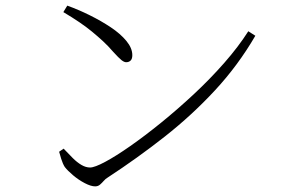

<svg xmlns="http://www.w3.org/2000/svg" viewBox="-20 -694 1040 682"><path d="M219 -674Q258 -660 298.5 -640Q339 -620 373.5 -597Q408 -574 429 -548.5Q450 -523 450 -498Q450 -485 444 -479Q438 -473 428 -473Q421 -473 411.5 -480.5Q402 -488 382 -510Q364 -531 345.5 -548Q327 -565 307 -581.5Q287 -598 262 -615Q237 -632 205 -651ZM862 -583 887 -567Q826 -462 744 -373.5Q662 -285 565.5 -209Q469 -133 362 -63Q355 -59 348.5 -51.5Q342 -44 335 -38Q328 -32 318 -32Q303 -32 281 -43.5Q259 -55 239.5 -71.5Q220 -88 210 -101Q203 -112 197.5 -129.5Q192 -147 190 -155L206 -166Q223 -148 238.5 -132.5Q254 -117 269.5 -108Q285 -99 300 -99Q316 -99 353.5 -119Q391 -139 442.5 -175Q494 -211 552 -258Q610 -305 668 -359Q726 -413 776.5 -470.5Q827 -528 862 -583Z"/></svg>

Font: Noto Serif TC
Style: Regular
Weight: 200
Designer: Ryoko NISHIZUKA 西塚涼子 (kana & ideographs); Frank Grießhammer (Latin, Greek & Cyrillic); Wenlong ZHANG 张文龙 (bopomofo); San
Foundry: Adobe
Version: Version 2.001;hotconv 1.1.0;makeotfexe 2.6.0